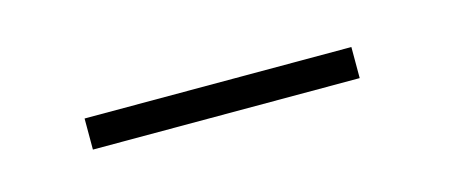

<svg xmlns="http://www.w3.org/2000/svg" viewBox="-22 -317 433 179"><g transform="rotate(-15 195.0 -228.0)"><path d="M56 -213V-243H313.5V-213Z"/></g></svg>

Font: League Spartan Thin Thin
Style: Regular
Weight: 250
Version: Version 2.002